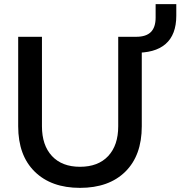

<svg xmlns="http://www.w3.org/2000/svg" viewBox="-20 -893 873 929"><path d="M367 16Q228 16 148 -62.5Q68 -141 68 -282V-715H183V-282Q183 -190 231.5 -138Q280 -86 367 -86Q455 -86 503.5 -138Q552 -190 552 -282V-715H639Q687 -715 710 -738Q733 -761 733 -808V-873H833V-817Q833 -725 781 -680Q729 -635 628 -638L666 -683V-282Q666 -141 586.5 -62.5Q507 16 367 16Z"/></svg>

Font: Wix Madefor Display SemiBold
Style: Regular
Weight: 600
Designer: Dalton Maag Ltd
Foundry: Dalton Maag Ltd
Version: Version 3.100